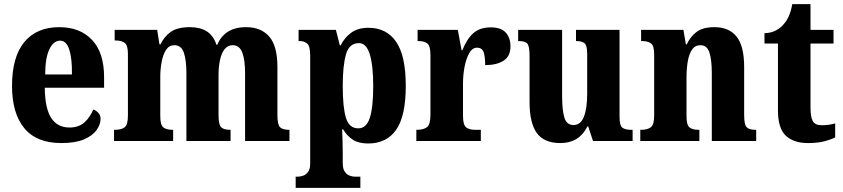

<svg xmlns="http://www.w3.org/2000/svg" viewBox="-20 -680 4065 926"><path d="M276 10Q156 10 97 -62Q38 -134 38 -265Q38 -406 97.5 -477.5Q157 -549 266 -549Q366 -549 424 -487.5Q482 -426 482 -308V-257H196Q197 -157 227 -111Q257 -65 315 -65Q360 -65 387.5 -90Q415 -115 430 -152Q444 -147 454.5 -135.5Q465 -124 465 -107Q465 -80 446 -53Q427 -26 385.5 -8Q344 10 276 10ZM327 -321Q328 -398 314 -441Q300 -484 270 -484Q238 -484 218 -442Q198 -400 198 -321Z M530 0V-54H535Q565 -54 581 -66Q597 -78 597 -123V-420Q597 -462 581 -473.5Q565 -485 536 -485H533V-536H738L749 -466H754Q772 -504 804 -526.5Q836 -549 897 -549Q945 -549 977 -529Q1009 -509 1024 -464H1028Q1044 -504 1078.5 -526.5Q1113 -549 1167 -549Q1239 -549 1278.5 -503.5Q1318 -458 1318 -356V-125Q1318 -79 1330.5 -66.5Q1343 -54 1373 -54H1376V0H1162V-327Q1162 -391 1148.5 -426.5Q1135 -462 1102 -462Q1078 -462 1063 -442.5Q1048 -423 1041 -390.5Q1034 -358 1034 -320V-125Q1034 -79 1046.5 -66.5Q1059 -54 1089 -54H1092V0H879V-327Q879 -391 866.5 -426.5Q854 -462 821 -462Q796 -462 781.5 -440.5Q767 -419 760 -383.5Q753 -348 753 -308V-120Q753 -77 768 -65.5Q783 -54 812 -54H815V0Z M1406 226V172H1418Q1428 172 1441.5 167.5Q1455 163 1465.5 149.5Q1476 136 1476 108V-411Q1476 -457 1462 -469.5Q1448 -482 1425 -482H1420V-536H1600L1619 -461H1623Q1641 -498 1673.5 -522Q1706 -546 1757 -546Q1844 -546 1890.5 -478.5Q1937 -411 1937 -266Q1937 -121 1891 -54.5Q1845 12 1755 12Q1710 12 1682 -6Q1654 -24 1635 -56H1630Q1631 -32 1632 -3.5Q1633 25 1633 55V107Q1633 135 1643.5 149Q1654 163 1667.5 167.5Q1681 172 1690 172H1718V226ZM1708 -61Q1747 -61 1763.5 -111.5Q1780 -162 1780 -265Q1780 -364 1763.5 -418Q1747 -472 1711 -472Q1664 -472 1648.5 -417.5Q1633 -363 1633 -266Q1633 -162 1648.5 -111.5Q1664 -61 1708 -61Z M1988 0V-54H1992Q2022 -54 2039 -66.5Q2056 -79 2056 -126V-414Q2056 -458 2041.5 -470Q2027 -482 1998 -482H1994V-536H2188L2206 -438H2210Q2232 -493 2263.5 -520.5Q2295 -548 2347 -548Q2397 -548 2419.5 -522.5Q2442 -497 2442 -457Q2442 -409 2409 -387.5Q2376 -366 2320 -366Q2320 -407 2312.5 -428.5Q2305 -450 2280 -450Q2258 -450 2243 -423.5Q2228 -397 2220.5 -357.5Q2213 -318 2213 -276V-121Q2213 -77 2228.5 -65.5Q2244 -54 2269 -54H2299V0Z M2683 10Q2604 10 2569 -38.5Q2534 -87 2534 -188V-411Q2534 -454 2524.5 -468Q2515 -482 2482 -482H2479V-536H2691V-219Q2691 -148 2702 -112.5Q2713 -77 2746 -77Q2781 -77 2796.5 -118Q2812 -159 2812 -228V-419Q2812 -462 2798.5 -472Q2785 -482 2761 -482H2758V-536H2968V-117Q2968 -73 2982.5 -63.5Q2997 -54 3021 -54H3031V0H2840L2817 -70H2813Q2773 10 2683 10Z M3068 0V-54H3073Q3102 -54 3118.5 -66Q3135 -78 3135 -123V-417Q3135 -459 3120 -470.5Q3105 -482 3076 -482H3072V-536H3276L3288 -466H3292Q3310 -504 3340 -526.5Q3370 -549 3426 -549Q3496 -549 3532.5 -503.5Q3569 -458 3569 -356V-125Q3569 -79 3581 -66.5Q3593 -54 3623 -54H3627V0H3413V-327Q3413 -391 3401.5 -426.5Q3390 -462 3358 -462Q3332 -462 3317.5 -440.5Q3303 -419 3297 -383.5Q3291 -348 3291 -308V-120Q3291 -77 3305.5 -65.5Q3320 -54 3349 -54H3353V0Z M3876 10Q3809 10 3770.5 -25Q3732 -60 3732 -148V-470H3667V-520Q3702 -521 3725.5 -535Q3749 -549 3761 -565Q3774 -579 3784.5 -602.5Q3795 -626 3801 -660H3889V-536H4000V-470H3889V-161Q3889 -116 3900 -96Q3911 -76 3943 -76Q3979 -76 4008 -85V-17Q3993 -9 3959.5 0.5Q3926 10 3876 10Z"/></svg>

Font: Noto Serif Lao Condensed ExtraBold
Style: Regular
Weight: 800
Width: 3
Designer: Monotype Design Team
Foundry: Monotype Imaging Inc.
Version: Version 2.003; ttfautohint (v1.8.4.7-5d5b)